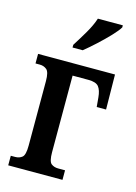

<svg xmlns="http://www.w3.org/2000/svg" viewBox="-117 -829 632 892"><g transform="rotate(15 199.0 -383.0)"><path d="M161 -606V-619Q184 -655 206.5 -693.5Q229 -732 240 -766H360V-756Q350 -739 324 -711.5Q298 -684 267 -655.5Q236 -627 210 -606ZM14 0V-46H35Q55 -46 68.5 -57Q82 -68 82 -113V-423Q82 -467 68 -478.5Q54 -490 35 -490H14V-536H384L386 -368H341L337 -413Q334 -447 321 -463.5Q308 -480 271 -480H195V-112Q195 -67 208.5 -56.5Q222 -46 242 -46H275V0Z"/></g></svg>

Font: Noto Serif ExtraCondensed SemiBold
Style: Regular
Weight: 600
Width: 2
Designer: Monotype Design Team
Foundry: Monotype Imaging Inc.
Version: Version 2.015; ttfautohint (v1.8.4.7-5d5b)